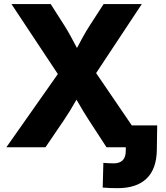

<svg xmlns="http://www.w3.org/2000/svg" viewBox="-20 -748 844 975"><path d="M12.2 0 318.4 -435.5V-304.7L38.1 -727.5H237.3L307.1 -618.2Q325.2 -589.4 339.6 -562.7Q354 -536.1 367.4 -510.7Q380.9 -485.4 395 -460.4H345.7Q360.8 -485.4 374.3 -510.7Q387.7 -536.1 402.3 -562.7Q417 -589.4 435.5 -618.2L506.3 -727.5H700.2L426.8 -314.5V-437.5L725.1 0H521L430.2 -139.6Q414.1 -164.1 402.1 -184.3Q390.1 -204.6 379.4 -223.4Q368.7 -242.2 356 -262.7H380.9Q368.7 -242.7 357.7 -223.6Q346.7 -204.6 334.5 -184.3Q322.3 -164.1 305.7 -139.6L210.9 0ZM577.6 207.5Q558.1 207.5 539.6 206.8Q521 206.1 501.5 204.6L504.9 79.1Q516.6 80.1 531 80.8Q545.4 81.5 557.1 81.5Q587.4 81.5 603 65.9Q618.7 50.3 618.7 17.1V0H564V-111.3H778.3L776.4 14.2Q774.9 110.4 724.1 158.9Q673.3 207.5 577.6 207.5Z"/></svg>

Font: Inter 24pt ExtraBold
Style: Regular
Weight: 800
Designer: Rasmus Andersson
Foundry: rsms
Version: Version 4.001;git-66647c0bb